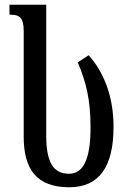

<svg xmlns="http://www.w3.org/2000/svg" viewBox="-20 -780 541 810"><path d="M272 10C399 10 459 -77 459 -245C459 -378 415 -479 354 -547L308 -517C343 -434 362 -361 362 -242C362 -107 331 -47 271 -47C204 -47 175 -97 175 -208V-760H20V-718H23C60 -718 80 -708 80 -649V-203C80 -68 133 10 272 10Z"/></svg>

Font: Noto Serif Georgian ExtraCondensed Semi
Style: Regular
Weight: 600
Width: 3
Designer: Monotype Design Team
Foundry: Monotype Imaging Inc.
Version: Version 1.901